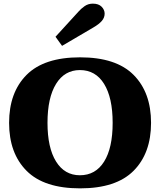

<svg xmlns="http://www.w3.org/2000/svg" viewBox="-20 -1025 880 1055"><path d="M285 -823 412 -962Q424 -976 444 -990.5Q464 -1005 490 -1005Q522 -1005 538.5 -988Q555 -971 555 -950Q555 -928 539.5 -910Q524 -892 493 -874L321 -773ZM30 -350Q30 -517 126 -613.5Q222 -710 420 -710Q618 -710 714 -613.5Q810 -517 810 -350Q810 -183 714 -86.5Q618 10 420 10Q222 10 126 -86.5Q30 -183 30 -350ZM599 -350Q599 -488 552 -564Q505 -640 419 -640Q335 -640 288 -564Q241 -488 241 -350Q241 -213 288 -137.5Q335 -62 419 -62Q505 -62 552 -137Q599 -212 599 -350Z"/></svg>

Font: Taviraj Black
Style: Regular
Weight: 900
Designer: Katatrad Team
Foundry: CadsonDemak
Version: Version 1.001